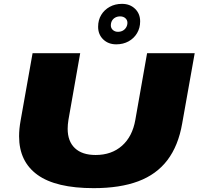

<svg xmlns="http://www.w3.org/2000/svg" viewBox="-20 -964 1030 996"><path d="M466 12Q270 12 174.5 -57Q79 -126 79 -257Q79 -277 81 -297Q83 -317 87 -339L149 -688H396L335 -342Q333 -329 332 -318Q331 -307 331 -296Q331 -231 368.5 -195.5Q406 -160 476 -160Q559 -160 613 -208Q667 -256 682 -342L743 -688H990L925 -323Q905 -208 848.5 -133.5Q792 -59 697 -23.5Q602 12 466 12ZM583 -734Q542 -734 515.5 -759.5Q489 -785 489 -825Q489 -860 505 -886.5Q521 -913 549 -928.5Q577 -944 613 -944Q654 -944 680.5 -918.5Q707 -893 707 -853Q707 -819 691 -792Q675 -765 647 -749.5Q619 -734 583 -734ZM592 -799Q606 -799 617 -805Q628 -811 634.5 -822Q641 -833 641 -846Q641 -860 630.5 -869.5Q620 -879 603 -879Q589 -879 578 -873Q567 -867 561 -856.5Q555 -846 555 -832Q555 -818 565.5 -808.5Q576 -799 592 -799Z"/></svg>

Font: Archivo Expanded Black
Style: Italic
Weight: 900
Width: 7
Italic angle: -10°
Designer: Hector Gatti
Foundry: Omnibus-Type
Version: Version 2.001